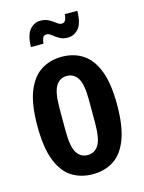

<svg xmlns="http://www.w3.org/2000/svg" viewBox="-109 -764 633 842"><g transform="rotate(-15 207.0 -343.0)"><path d="M207 12Q154 12 113 -13.5Q72 -39 49 -98Q26 -157 26 -255Q26 -353 49 -411Q72 -469 113 -495Q154 -521 207 -521Q261 -521 301.5 -495Q342 -469 365 -411Q388 -353 388 -255Q388 -157 365 -98Q342 -39 301.5 -13.5Q261 12 207 12ZM207 -75Q239 -75 256.5 -103Q274 -131 274 -202V-307Q274 -378 256.5 -406Q239 -434 207 -434Q175 -434 157.5 -406Q140 -378 140 -307V-202Q140 -131 157.5 -103Q175 -75 207 -75ZM256 -595Q234 -595 218 -604.5Q202 -614 190.5 -623.5Q179 -633 169 -633Q156 -633 151.5 -623.5Q147 -614 145 -597H88Q90 -653 110 -675.5Q130 -698 157 -698Q180 -698 196 -689Q212 -680 224 -670.5Q236 -661 246 -661Q267 -661 269 -698H326Q325 -640 304.5 -617.5Q284 -595 256 -595Z"/></g></svg>

Font: Special Gothic Condensed Medium
Style: Regular
Weight: 500
Width: 3
Designer: Alistair McCready
Foundry: Monolith
Version: Version 1.000; ttfautohint (v1.8.4.7-5d5b)